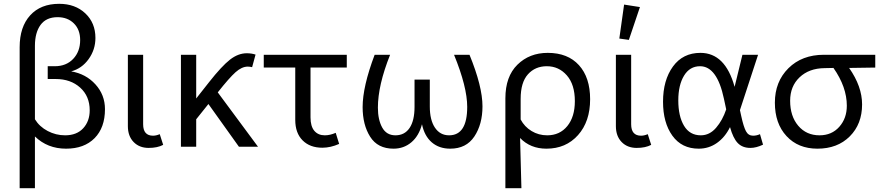

<svg xmlns="http://www.w3.org/2000/svg" viewBox="-20 -769 4611 1006"><path d="M326 10Q229 10 163 -54V217H83V-522Q83 -628 138 -688.5Q193 -749 290 -749Q374 -749 427 -699Q480 -649 480 -570Q480 -509 444.5 -459.5Q409 -410 353 -395Q430 -382 480 -327Q530 -272 530 -197Q530 -100 475.5 -45Q421 10 326 10ZM321 -60Q382 -60 416 -97Q450 -134 450 -191Q450 -265 400 -310Q350 -355 272 -355H230V-422H267Q327 -422 363.5 -460.5Q400 -499 400 -559Q400 -614 367 -646.5Q334 -679 282 -679Q222 -679 192.5 -638.5Q163 -598 163 -529V-144Q187 -105 230 -82.5Q273 -60 321 -60Z M759 6Q710 6 680 -25Q650 -56 650 -108V-482H730V-118Q730 -58 782 -58Q798 -58 817 -66L835 -10Q805 6 759 6Z M928 0V-482H1008V-253L1075 -338Q1142 -423 1185 -456.5Q1228 -490 1273 -490Q1298 -490 1319 -483L1301 -417Q1289 -420 1278 -420Q1247 -420 1214 -390.5Q1181 -361 1121 -285L1332 0H1232L1072 -224L1008 -144V0Z M1669 5Q1604 5 1565.5 -33.5Q1527 -72 1527 -141V-415H1362V-482H1797V-415H1607V-154Q1607 -107 1627 -83.5Q1647 -60 1682 -60Q1709 -60 1739 -73L1757 -15Q1712 5 1669 5Z M2152 -352H2232V-211Q2232 -140 2259 -100Q2286 -60 2333 -60Q2428 -60 2428 -209Q2428 -313 2359 -482H2440Q2508 -316 2508 -212Q2508 -118 2465.5 -54Q2423 10 2339 10Q2281 10 2242.5 -23Q2204 -56 2191 -118Q2175 -57 2135.5 -23.5Q2096 10 2042 10Q1959 10 1919.5 -52.5Q1880 -115 1880 -208Q1880 -315 1943 -482H2024Q1960 -322 1960 -205Q1960 -142 1982.5 -101Q2005 -60 2052 -60Q2100 -60 2126 -98.5Q2152 -137 2152 -209Z M2628 -254Q2628 -368 2691 -430Q2754 -492 2850 -492Q2955 -492 3013.5 -427.5Q3072 -363 3072 -249Q3072 -132 3008.5 -61Q2945 10 2843 10Q2759 10 2705 -46L2712 217H2628ZM2708 -251V-143Q2728 -105 2765 -82.5Q2802 -60 2847 -60Q2913 -60 2952.5 -108.5Q2992 -157 2992 -239Q2992 -326 2950 -374Q2908 -422 2845 -422Q2784 -422 2746 -379.5Q2708 -337 2708 -251Z M3275 -560 3225 -567 3250 -745 3333 -732ZM3316 6Q3267 6 3237 -25Q3207 -56 3207 -108V-482H3287V-118Q3287 -58 3339 -58Q3355 -58 3374 -66L3392 -10Q3362 6 3316 6Z M3641 10Q3552 10 3503 -58Q3454 -126 3454 -236Q3454 -349 3506 -420.5Q3558 -492 3650 -492Q3780 -492 3829 -314L3870 -482H3952L3857 -192L3864 -160Q3876 -105 3888.5 -81.5Q3901 -58 3926 -58Q3944 -58 3962 -66L3978 -11Q3942 6 3912 6Q3870 6 3845.5 -19.5Q3821 -45 3805 -103Q3779 -50 3736.5 -20Q3694 10 3641 10ZM3534 -243Q3534 -160 3564 -110Q3594 -60 3652 -60Q3698 -60 3732 -99.5Q3766 -139 3785 -196L3773 -252Q3737 -422 3648 -422Q3594 -422 3564 -372.5Q3534 -323 3534 -243Z M4497 -222Q4497 -119 4432.5 -54.5Q4368 10 4263 10Q4162 10 4101 -56Q4040 -122 4040 -231Q4040 -341 4111 -411.5Q4182 -482 4297 -482H4566V-415L4429 -413Q4497 -316 4497 -222ZM4120 -241Q4120 -160 4162.5 -110Q4205 -60 4274 -60Q4338 -60 4377.5 -104.5Q4417 -149 4417 -215Q4417 -313 4347 -413L4300 -412Q4219 -411 4169.5 -364Q4120 -317 4120 -241Z"/></svg>

Font: Cantarell
Style: Regular
Weight: 400
Designer: Dave Crossland, Nikolaus Waxweiler, Florian Fecher, Jacques Le Bailly, Eben Sorkin, Alexei Vanyashin, Alexios Zavras, Em
Version: Version 0.303